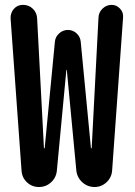

<svg xmlns="http://www.w3.org/2000/svg" viewBox="-20 -750 540 770"><path d="M66.4 -65.4 22.5 -675.8Q21.5 -698.2 35.6 -714.4Q49.8 -730.5 72.3 -730.5Q95.7 -730.5 111.8 -714.8Q127.9 -699.2 128.9 -675.8L156.2 -156.2Q156.2 -155.3 158.2 -155.3Q159.2 -155.3 159.2 -156.2L200.2 -583Q202.1 -602.5 217.3 -616.2Q232.4 -629.9 252.4 -629.9Q272.5 -629.9 287.1 -616.2Q301.8 -602.5 303.7 -583L344.7 -156.2Q344.7 -155.3 345.7 -155.3Q347.7 -155.3 347.7 -156.2L375 -679.7Q376 -701.2 391.6 -715.8Q407.2 -730.5 427.7 -730.5Q447.3 -730.5 461.4 -715.3Q475.6 -700.2 473.6 -679.7L429.7 -66.4Q427.7 -38.1 407.2 -19Q386.7 0 359.4 0Q331.1 0 310.1 -19Q289.1 -38.1 286.1 -66.4L248 -468.8Q248 -469.7 247.1 -469.7Q246.1 -469.7 246.1 -468.8L208 -65.4Q205.1 -37.1 184.6 -18.6Q164.1 0 136.2 0Q108.4 0 88.4 -18.6Q68.4 -37.1 66.4 -65.4Z"/></svg>

Font: Rounded-X Mgen+ 1m medium
Style: Regular
Weight: 500
Designer: [Source Han Sans]
Ryoko NISHIZUKA  (kana & ideographs); Paul D. Hunt (Latin, Greek & Cyrillic); Wenlong ZHANG  (bopomofo
Version: Version 1.059.20150602